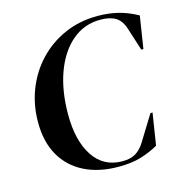

<svg xmlns="http://www.w3.org/2000/svg" viewBox="-104 -772 836 884"><g transform="rotate(-15 314.0 -330.0)"><path d="M355 18Q261 18 192 -16.5Q123 -51 85.5 -116.5Q48 -182 48 -275Q48 -358 76.5 -431Q105 -504 157.5 -559.5Q210 -615 281.5 -646.5Q353 -678 439 -678Q490 -678 535.5 -667Q581 -656 628 -630L604 -476H594L560 -582Q547 -625 519.5 -641.5Q492 -658 447 -658Q370 -658 312.5 -609.5Q255 -561 223 -474.5Q191 -388 191 -274Q191 -149 239.5 -75.5Q288 -2 378 -2Q417 -2 441.5 -17Q466 -32 485 -63L559 -183H569L545 -31Q506 -9 461.5 4.5Q417 18 355 18Z"/></g></svg>

Font: DeepMind Serif Display
Style: Italic
Weight: 400
Italic angle: -12°
Designer: Frank Grießhammer / Modifications: Colophon Foundry
Foundry: Colophon Foundry
Version: Version 5.003; ttfautohint (v1.8.2)